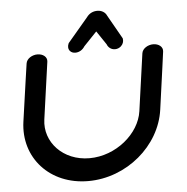

<svg xmlns="http://www.w3.org/2000/svg" viewBox="-54 -815 847 868"><g transform="rotate(-5 370.0 -381.5)"><path d="M605.6 -554 569.2 -294.6C555 -193.2 446.6 -102.5 326.5 -102.5C206.5 -102.5 123.6 -193.2 137.9 -294.6C152.9 -401.8 174.3 -554 174.3 -554C177.4 -576 156.5 -590.6 132.4 -590.6C108.4 -590.6 83.3 -575.9 80.2 -553.8C80.2 -553.8 64.7 -448.9 42.8 -292.7C20.1 -131.1 137.3 0 312.1 0C486.9 0 641 -131.1 663.7 -292.7C685.7 -448.9 699.7 -553.8 699.7 -553.8C702.8 -575.9 681.9 -590.6 657.8 -590.6C633.8 -590.6 608.7 -576 605.6 -554ZM280.7 -632.4 278.2 -629.4 276.6 -625.8C271.9 -614.9 272.2 -601.9 280.7 -592.7C286.5 -586.4 295.1 -583.3 304 -583.3C322.1 -583.3 337.7 -593.4 347.2 -608.7L406.4 -670.8L448.2 -608.7C452.1 -597.4 464.2 -583.3 484.2 -583.3C493.6 -583.3 503.5 -586.7 511.2 -593.6C521.5 -602.8 525.1 -615.3 523.5 -625.8L523 -629.4L521.3 -632.4C521.3 -632.4 469.3 -724.2 461.6 -737.8C455 -753.1 439 -763.3 419.4 -763.3C401.7 -763.3 383.5 -756.8 370 -737.8C362.2 -728.6 280.7 -632.4 280.7 -632.4Z"/></g></svg>

Font: Hi.
Style: Black
Weight: 400
Designer: Mew Too, Robert Jablonski
Foundry: Cannot Into Space Fonts
Version: Version 1.996